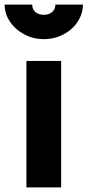

<svg xmlns="http://www.w3.org/2000/svg" viewBox="-70 -809 378 829"><path d="M44 -546H194V0H44ZM-50 -789H69Q69 -769 83 -757Q97 -745 119 -745Q141 -745 155 -757Q169 -769 169 -789H288Q288 -750 265.5 -715.5Q243 -681 204 -660.5Q165 -640 119 -640Q74 -640 35 -660.5Q-4 -681 -27 -715.5Q-50 -750 -50 -789Z"/></svg>

Font: Eudoxus Sans ExtraBold
Style: Regular
Weight: 800
Designer: Stijn de Vries
Foundry: tokotype
Version: Version 2.005